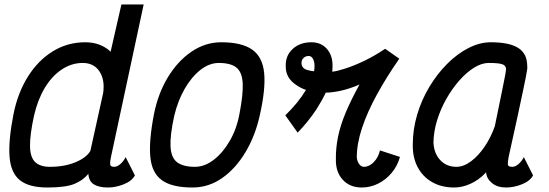

<svg xmlns="http://www.w3.org/2000/svg" viewBox="-20 -820 2440 854"><path d="M488 -78Q501 -78 515 -90Q529 -102 539 -121L580 -40Q567 -15 531 -0.5Q495 14 460 14Q420 14 397.5 0Q375 -14 373 -47Q351 -19 312 -2.5Q273 14 191 14Q109 14 68.5 -18.5Q28 -51 22.5 -123Q17 -195 40 -312Q59 -407 104 -479Q149 -551 214.5 -591.5Q280 -632 359 -632Q395 -632 424 -620.5Q453 -609 472 -590L520 -800H619L473 -119Q469 -100 470 -89Q471 -78 488 -78ZM202 -78Q267 -78 316 -98.5Q365 -119 382 -149L439 -407Q447 -466 422 -503Q397 -540 348 -540Q298 -540 254 -510.5Q210 -481 178.5 -428Q147 -375 131 -304Q113 -221 113.5 -171Q114 -121 136 -99.5Q158 -78 202 -78Z M836 14Q745 14 700 -18.5Q655 -51 648.5 -123Q642 -195 665 -313Q683 -404 726.5 -476Q770 -548 831.5 -590Q893 -632 964 -632Q1055 -632 1101.5 -599.5Q1148 -567 1155 -495Q1162 -423 1135 -305Q1115 -215 1071.5 -142.5Q1028 -70 968 -28Q908 14 836 14ZM847 -78Q890 -78 930.5 -109Q971 -140 1002 -193.5Q1033 -247 1045 -313Q1062 -400 1059.5 -449.5Q1057 -499 1031.5 -519.5Q1006 -540 953 -540Q911 -540 871.5 -509Q832 -478 801.5 -425Q771 -372 755 -305Q736 -218 738.5 -168.5Q741 -119 767.5 -98.5Q794 -78 847 -78Z M1304 -230 1249 -307Q1306 -362 1341 -420Q1318 -428 1299 -441Q1250 -473 1251 -525Q1249 -572 1281.5 -602Q1314 -632 1365 -632Q1409 -632 1435 -601.5Q1461 -571 1459 -521Q1459 -511 1458 -501Q1482 -504 1512 -514Q1554 -527 1601.5 -550Q1649 -573 1693 -603L1756 -559Q1699 -477 1656.5 -399.5Q1614 -322 1590.5 -251.5Q1567 -181 1567 -120Q1569 -101 1578 -89.5Q1587 -78 1599 -78Q1622 -78 1642.5 -99Q1663 -120 1670 -151L1759 -122Q1748 -82 1722 -51Q1696 -20 1661.5 -3Q1627 14 1589 14Q1536 14 1504.5 -20.5Q1473 -55 1474 -110Q1473 -160 1483.5 -211.5Q1494 -263 1518 -320Q1542 -377 1579 -444Q1535 -425 1496 -416.5Q1457 -408 1430 -408Q1430 -408 1429 -408Q1412 -372 1387 -333Q1352 -280 1304 -230ZM1377 -503Q1379 -515 1379 -526Q1379 -546 1372 -558.5Q1365 -571 1353 -571Q1339 -571 1330 -562Q1321 -553 1321 -540Q1321 -513 1354 -507Q1364 -504 1377 -503Z M2310 -121 2351 -40Q2338 -15 2302 -0.5Q2266 14 2231 14Q2192 14 2168 -6Q2144 -26 2142 -54Q2141 -51 2140 -52Q2139 -52 2139 -52Q2138 -51 2139 -50Q2109 -19 2072.5 -2.5Q2036 14 2000 14Q1944 14 1902 -10Q1860 -34 1837.5 -77Q1815 -120 1816 -177Q1816 -244 1835.5 -310Q1855 -376 1890 -434Q1925 -492 1969.5 -536.5Q2014 -581 2064 -606.5Q2114 -632 2163 -632Q2246 -632 2285.5 -606.5Q2325 -581 2325 -527Q2326 -522 2325 -512.5Q2324 -503 2319.5 -480.5Q2315 -458 2306 -414.5Q2297 -371 2281.5 -299.5Q2266 -228 2242 -120Q2238 -97 2239 -87.5Q2240 -78 2259 -78Q2272 -78 2286 -90Q2300 -102 2310 -121ZM2010 -78Q2042 -78 2075 -102.5Q2108 -127 2136 -168.5Q2164 -210 2181 -259Q2201 -358 2215.5 -427.5Q2230 -497 2231 -513Q2230 -529 2213.5 -534.5Q2197 -540 2153 -540Q2123 -540 2089.5 -519.5Q2056 -499 2024 -463Q1992 -427 1966 -381.5Q1940 -336 1924.5 -286Q1909 -236 1908 -187Q1910 -138 1938 -108Q1966 -78 2010 -78Z"/></svg>

Font: Victor Mono Thin
Style: Bold Italic
Weight: 700
Italic angle: -12°
Monospace: yes
Version: Version 1.561;gftools[0.9.30]